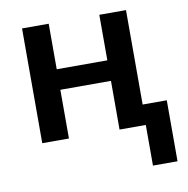

<svg xmlns="http://www.w3.org/2000/svg" viewBox="-81 -621 874 893"><g transform="rotate(-10 355.5 -175.0)"><path d="M570 192V0H446V-230H207V0H81V-542H207V-327H446V-542H572V-96H686V192Z"/></g></svg>

Font: Noto Sans SemiBold
Style: Regular
Weight: 600
Designer: Monotype Design Team
Foundry: Monotype Imaging Inc.
Version: Version 2.007